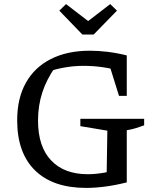

<svg xmlns="http://www.w3.org/2000/svg" viewBox="-20 -911 760 939"><path d="M401 8Q239 8 151.5 -77.5Q64 -163 64 -323Q64 -430 106.5 -506Q149 -582 229 -622.5Q309 -663 420 -663Q460 -663 506 -657.5Q552 -652 600 -640L571 -563Q527 -576 481 -582.5Q435 -589 388 -589Q337 -589 285.5 -579Q234 -569 185 -550L249 -581Q208 -523 187 -459Q166 -395 166 -321Q166 -194 230 -126.5Q294 -59 409 -59Q446 -59 487 -66Q528 -73 574 -88L600 -19Q544 -5 494.5 1.5Q445 8 401 8ZM501 -19 505 -272 373 -294V-330H685V-298Q666 -291 645 -284.5Q624 -278 600 -274V-19ZM562 -442 500 -641 600 -640V-442ZM383 -742 270 -859 303 -891 411 -808 519 -891 552 -859 438 -742Z"/></svg>

Font: Piazzolla 24pt Medium
Style: Regular
Weight: 500
Designer: Juan Pablo del Peral
Foundry: Huerta Tipografica
Version: Version 2.005